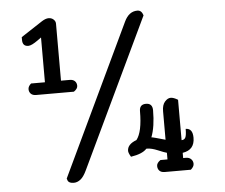

<svg xmlns="http://www.w3.org/2000/svg" viewBox="-56 -874 1115 952"><g transform="rotate(-5 502.0 -398.0)"><path d="M105 -495H174V-718Q169 -715 156 -705Q124 -682 108 -682Q79 -682 79 -714V-728L186 -798Q205 -810 219.5 -810Q234 -810 244 -801Q254 -792 254 -780V-496H297Q314 -496 323 -487Q332 -478 332 -463.5Q332 -449 313 -436H125Q108 -436 99 -445Q90 -454 90 -468Q90 -482 105 -495ZM711 -61H746V-94Q734 -97 703 -110Q672 -123 651 -123H646Q625 -99 567 -90Q555 -110 555 -120Q555 -153 601 -170Q631 -208 631 -311Q631 -345 663.5 -345Q696 -345 696 -310Q696 -229 676 -177Q683 -177 745 -159V-301Q745 -332 759 -348Q773 -364 788 -364Q803 -364 824 -351V-150Q838 -150 843.5 -161.5Q849 -173 849 -204Q884 -204 884 -157Q884 -96 824 -87V-61H838Q854 -61 863.5 -51.5Q873 -42 873 -28Q873 -14 857 0H727Q710 0 701 -9Q692 -18 692 -33Q692 -48 711 -61ZM661 -809Q672 -809 679 -802.5Q686 -796 690 -783L338 -43Q323 -11 307 1.5Q291 14 274 14Q246 14 242 -4L240 -10L596 -760Q619 -809 661 -809Z"/></g></svg>

Font: Sofia
Style: Regular
Weight: 400
Designer: Paula Nazal and Daniel Hernndez
Foundry: Paula Nazal, Daniel Hernndez
Version: Version 1.001